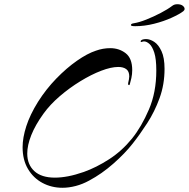

<svg xmlns="http://www.w3.org/2000/svg" viewBox="-20 -850 894 909"><path d="M276 39Q224 39 181 16Q138 -7 112.5 -50Q87 -93 87 -153Q87 -198 104.5 -252.5Q122 -307 160 -368Q198 -428 246.5 -478Q295 -528 344.5 -562.5Q394 -597 434 -610Q467 -622 502 -622Q544 -622 575 -598Q606 -574 606 -518Q606 -499 602 -480.5Q598 -462 595 -453Q594 -447 591 -447Q585 -447 587 -458Q589 -467 590.5 -474.5Q592 -482 592 -488Q592 -512 578 -522.5Q564 -533 540 -533Q506 -533 459 -515Q412 -497 360.5 -465.5Q309 -434 263 -394.5Q217 -355 186 -312Q147 -258 128 -210Q109 -162 109 -123Q109 -71 142.5 -40Q176 -9 240 -9Q269 -9 303 -15.5Q337 -22 377 -36Q436 -57 496.5 -96Q557 -135 605 -194Q650 -250 685 -331.5Q720 -413 720 -516Q720 -571 710.5 -600.5Q701 -630 687.5 -642Q674 -654 662 -654Q658 -654 652 -652Q651 -652 650.5 -651.5Q650 -651 649 -651Q646 -651 646 -654Q646 -659 653 -662Q661 -665 671 -665Q690 -665 710 -652Q730 -639 744.5 -608Q759 -577 759 -524Q759 -450 735.5 -385.5Q712 -321 677 -267Q642 -213 608 -170Q572 -124 517 -75.5Q462 -27 402 5Q371 22 338.5 30.5Q306 39 276 39ZM620 -726Q598 -726 600 -732Q600 -738 614 -740Q639 -744 673 -757.5Q707 -771 740.5 -788.5Q774 -806 795 -822Q805 -830 819 -830Q836 -830 845 -823Q854 -816 854 -808Q854 -802 848 -797Q830 -783 792.5 -766Q755 -749 709.5 -737.5Q664 -726 620 -726Z"/></svg>

Font: Arizonia
Style: Regular
Weight: 400
Designer: Robert E. Leuschke
Foundry: Robert E. Leuschke
Version: Version 1.010; ttfautohint (v1.8.4.7-5d5b)